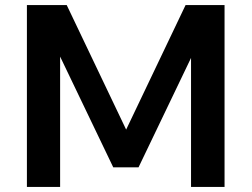

<svg xmlns="http://www.w3.org/2000/svg" viewBox="-20 -735 989 755"><path d="M524.8 -77.1H425.3L145.8 -659.6L216.4 -661.4V0H85.8V-715H242.4L503.7 -167.4H448.4L709.7 -715H863V0H731.2V-661.4L804.3 -659.6Z"/></svg>

Font: Wix Madefor Display
Style: Regular
Weight: 400
Designer: Dalton Maag Ltd
Foundry: Dalton Maag Ltd
Version: Version 3.100